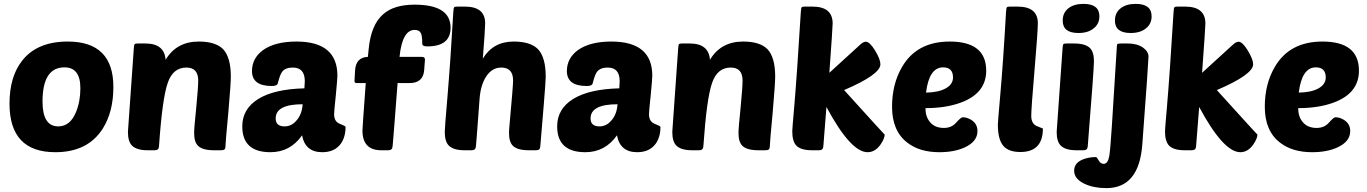

<svg xmlns="http://www.w3.org/2000/svg" viewBox="-20 -774 7039 989"><path d="M29 -240Q29 -378 93 -460Q170 -560 329 -560Q564 -560 564 -326Q564 -198 509 -111Q432 10 265 10Q29 10 29 -240ZM199 -251Q199 -123 280 -123Q342 -123 372 -198Q394 -252 394 -320Q394 -427 312 -427Q199 -427 199 -251Z M991 -221Q1001 -325 1001 -359Q1001 -426 940 -426Q871 -426 844 -347Q816 -268 799 -20Q798 0 777 0H741Q683 0 659 -25Q639 -46 639 -95Q639 -101 669 -521Q670 -543 674 -547Q677 -550 690 -550H729Q827 -550 833 -466Q889 -560 1004 -560Q1090 -560 1129 -521Q1169 -479 1169 -379Q1169 -343 1156 -193Q1142 -44 1142 -31Q1142 -10 1137 -5Q1133 0 1115 0H1083Q1023 0 1000 -23Q980 -43 980 -88Q980 -116 991 -221Z M1310 -264Q1392 -315 1548 -319Q1550 -347 1550 -356Q1550 -426 1488 -426Q1450 -426 1433 -404Q1422 -389 1411 -345Q1408 -331 1380 -331Q1278 -331 1278 -408Q1278 -474 1335 -516Q1397 -560 1507 -560Q1718 -560 1718 -384Q1718 -369 1710 -285Q1701 -201 1701 -186Q1701 -147 1731 -136Q1760 -125 1760 -120Q1760 -68 1735 -33Q1703 10 1640 10Q1552 10 1536 -77Q1475 10 1373 10Q1228 10 1228 -123Q1228 -213 1310 -264ZM1400 -164Q1400 -123 1446 -123Q1481 -123 1506 -152Q1535 -183 1539 -237Q1400 -237 1400 -164Z M2028 -346Q2002 -5 2002 -20Q2001 0 1980 0H1944Q1847 0 1847 -102Q1847 -114 1864 -346H1817Q1806 -346 1806 -357L1809 -411Q1813 -479 1875 -481L1879 -521Q1891 -646 1953 -700Q2008 -750 2116 -750Q2301 -750 2301 -631Q2301 -535 2181 -535Q2155 -535 2155 -549Q2155 -587 2149 -601Q2141 -620 2116 -620Q2052 -620 2038 -481H2153Q2169 -481 2169 -467L2165 -413Q2160 -346 2089 -346Z M2623 -359Q2623 -426 2562 -426Q2515 -426 2485 -381Q2455 -336 2450 -261Q2431 0 2431 -20Q2431 0 2409 0H2373Q2315 0 2291 -25Q2271 -46 2271 -95Q2271 -114 2284 -265Q2301 -466 2315 -711Q2316 -733 2320 -737Q2323 -740 2336 -740H2375Q2479 -740 2479 -654Q2479 -623 2467 -472Q2520 -560 2626 -560Q2712 -560 2751 -521Q2791 -479 2791 -379Q2791 -356 2781 -235Q2768 -84 2764 -31Q2763 -9 2758 -5Q2754 0 2737 0H2705Q2645 0 2622 -23Q2602 -43 2602 -88Q2602 -102 2604 -124Q2623 -333 2623 -359Z M2932 -264Q3014 -315 3170 -319Q3172 -347 3172 -356Q3172 -426 3110 -426Q3072 -426 3055 -404Q3044 -389 3033 -345Q3030 -331 3002 -331Q2900 -331 2900 -408Q2900 -474 2957 -516Q3019 -560 3129 -560Q3340 -560 3340 -384Q3340 -369 3332 -285Q3323 -201 3323 -186Q3323 -147 3353 -136Q3382 -125 3382 -120Q3382 -68 3357 -33Q3325 10 3262 10Q3174 10 3158 -77Q3097 10 2995 10Q2850 10 2850 -123Q2850 -213 2932 -264ZM3022 -164Q3022 -123 3068 -123Q3103 -123 3128 -152Q3157 -183 3161 -237Q3022 -237 3022 -164Z M3795 -221Q3805 -325 3805 -359Q3805 -426 3744 -426Q3675 -426 3648 -347Q3620 -268 3603 -20Q3602 0 3581 0H3545Q3487 0 3463 -25Q3443 -46 3443 -95Q3443 -101 3473 -521Q3474 -543 3478 -547Q3481 -550 3494 -550H3533Q3631 -550 3637 -466Q3693 -560 3808 -560Q3894 -560 3933 -521Q3973 -479 3973 -379Q3973 -343 3960 -193Q3946 -44 3946 -31Q3946 -10 3941 -5Q3937 0 3919 0H3887Q3827 0 3804 -23Q3784 -43 3784 -88Q3784 -116 3795 -221Z M4516 -30Q4488 10 4449 10Q4362 10 4237 -223L4221 -20Q4220 0 4199 0H4163Q4104 0 4081 -25Q4061 -47 4061 -98Q4061 -110 4071 -223Q4086 -399 4105 -711Q4106 -733 4110 -737Q4113 -740 4126 -740H4165Q4269 -740 4269 -653Q4269 -633 4252 -399L4412 -545Q4427 -559 4440 -559Q4460 -559 4488 -513Q4515 -468 4515 -443Q4515 -390 4328 -310Q4537 -79 4537 -81Q4537 -61 4516 -30Z M4654 -39Q4575 -99 4575 -224Q4575 -342 4627 -430Q4703 -560 4872 -560Q5060 -560 5060 -410Q5060 -293 4928 -245Q4851 -217 4747 -217Q4747 -174 4769 -147Q4794 -115 4842 -115Q4882 -115 4906 -143Q4930 -170 4939 -170Q4960 -170 4982 -157Q5015 -137 5015 -99Q5015 -45 4950 -15Q4896 10 4819 10Q4717 10 4654 -39ZM4750 -297Q4813 -298 4850 -318Q4889 -339 4889 -375Q4889 -427 4838 -427Q4766 -427 4750 -297Z M5147 -24Q5120 -57 5120 -133Q5120 -144 5132 -280Q5148 -461 5162 -711Q5163 -733 5167 -737Q5170 -740 5183 -740H5222Q5326 -740 5326 -654Q5326 -614 5309 -414Q5292 -215 5292 -177Q5292 -136 5322 -124L5352 -112Q5352 9 5236 9Q5174 9 5147 -24Z M5525 0Q5467 0 5443 -25Q5423 -46 5423 -95Q5423 -101 5453 -521Q5454 -543 5458 -547Q5461 -550 5474 -550H5513Q5571 -550 5595 -526Q5615 -505 5615 -459Q5615 -419 5583 -20Q5582 0 5561 0ZM5483 -731Q5512 -754 5561 -754Q5643 -754 5643 -690Q5643 -652 5615 -629Q5586 -604 5535 -604Q5454 -604 5454 -668Q5454 -708 5483 -731Z M5733 -535Q5733 -544 5736 -547Q5739 -550 5755 -550H5791Q5838 -550 5869 -528Q5896 -508 5896 -482Q5896 -458 5864 -29Q5847 195 5679 195Q5614 195 5567 173Q5513 148 5513 105Q5513 64 5561 46Q5591 35 5627 35Q5629 35 5639 52Q5649 70 5665 70Q5687 70 5694 29Q5699 1 5707 -121ZM5752 -731Q5781 -754 5830 -754Q5912 -754 5912 -690Q5912 -652 5884 -629Q5855 -604 5804 -604Q5723 -604 5723 -668Q5723 -708 5752 -731Z M6436 -30Q6408 10 6369 10Q6282 10 6157 -223L6141 -20Q6140 0 6119 0H6083Q6024 0 6001 -25Q5981 -47 5981 -98Q5981 -110 5991 -223Q6006 -399 6025 -711Q6026 -733 6030 -737Q6033 -740 6046 -740H6085Q6189 -740 6189 -653Q6189 -633 6172 -399L6332 -545Q6347 -559 6360 -559Q6380 -559 6408 -513Q6435 -468 6435 -443Q6435 -390 6248 -310Q6457 -79 6457 -81Q6457 -61 6436 -30Z M6574 -39Q6495 -99 6495 -224Q6495 -342 6547 -430Q6623 -560 6792 -560Q6980 -560 6980 -410Q6980 -293 6848 -245Q6771 -217 6667 -217Q6667 -174 6689 -147Q6714 -115 6762 -115Q6802 -115 6826 -143Q6850 -170 6859 -170Q6880 -170 6902 -157Q6935 -137 6935 -99Q6935 -45 6870 -15Q6816 10 6739 10Q6637 10 6574 -39ZM6670 -297Q6733 -298 6770 -318Q6809 -339 6809 -375Q6809 -427 6758 -427Q6686 -427 6670 -297Z"/></svg>

Font: PoetsenOne
Style: Regular
Weight: 400
Designer: Rodrigo Fuenzalida, Pablo Impallari
Foundry: Pablo Impallari, Rodrigo Fuenzalida
Version: Version 1.000